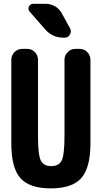

<svg xmlns="http://www.w3.org/2000/svg" viewBox="-20 -990 540 1019"><path d="M403.3 -730.5Q426.8 -730.5 443.4 -713.4Q460 -696.3 460 -672.9V-230.5Q460 -98.6 411.1 -44.4Q362.3 9.8 250 9.8Q137.7 9.8 88.9 -43.9Q40 -97.7 40 -230.5V-672.9Q40 -696.3 57.1 -713.4Q74.2 -730.5 96.7 -730.5H125Q148.4 -730.5 165 -713.4Q181.6 -696.3 181.6 -672.9V-269.5Q181.6 -168.9 196.3 -138.7Q210.9 -108.4 252 -108.4Q293 -108.4 307.6 -138.7Q322.3 -168.9 322.3 -269.5V-672.9Q322.3 -696.3 339.4 -713.4Q356.4 -730.5 378.9 -730.5ZM222.7 -969.7Q249 -969.7 272 -956.5Q294.9 -943.4 307.6 -919.9L351.6 -839.8Q360.4 -823.2 351.1 -806.6Q341.8 -790 323.2 -790H317.4Q259.8 -790 221.7 -832L137.7 -927.7Q127 -939.5 133.3 -954.6Q139.6 -969.7 157.2 -969.7Z"/></svg>

Font: Rounded Mgen+ 1m bold
Style: Bold
Weight: 700
Designer: [Source Han Sans]
Ryoko NISHIZUKA  (kana & ideographs); Paul D. Hunt (Latin, Greek & Cyrillic); Wenlong ZHANG  (bopomofo
Version: Version 1.059.20150602